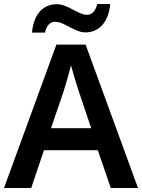

<svg xmlns="http://www.w3.org/2000/svg" viewBox="-20 -940 711 960"><path d="M140 -777H205C213 -814 231 -831 256 -831C302 -831 353 -778 407 -778C473 -778 523 -827 531 -920H466C458 -884 439 -866 415 -866C370 -866 320 -919 264 -919C198 -919 148 -872 140 -777ZM534 0H670L408 -717H262L0 0H136L200 -189H469ZM374 -483 436 -299H235L298 -483C305 -506 325 -572 335 -613C344 -579 365 -510 374 -483Z"/></svg>

Font: Noto Sans Tai Tham SemiBold
Style: Regular
Weight: 600
Designer: Monotype Design Team 2013. Revised by David WIlliams 2020
Foundry: Monotype Imaging Inc.
Version: Version 2.002